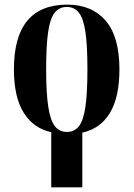

<svg xmlns="http://www.w3.org/2000/svg" viewBox="-20 -568 576 828"><path d="M201 2Q125 -14 82.5 -81.5Q40 -149 40 -269Q40 -548 270 -548Q376 -548 435.5 -479Q495 -410 495 -269Q495 -149 454 -81Q413 -13 335 4V240H201ZM269 1Q301 1 320.5 -24Q340 -49 348.5 -108.5Q357 -168 357 -269Q357 -371 348.5 -429.5Q340 -488 320.5 -513Q301 -538 268 -538Q235 -538 215.5 -513Q196 -488 187.5 -429.5Q179 -371 179 -269Q179 -168 188 -108.5Q197 -49 216.5 -24Q236 1 269 1Z"/></svg>

Font: Noto Serif Display Condensed
Style: Bold
Weight: 700
Width: 3
Designer: Monotype Design Team
Foundry: Monotype Imaging Inc.
Version: Version 2.009